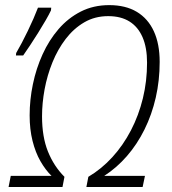

<svg xmlns="http://www.w3.org/2000/svg" viewBox="-20 -745 686 765"><path d="M43.5 -523.9 44.4 -533.7Q54.7 -551.3 66.7 -574Q78.6 -596.7 90.8 -621.8Q103 -647 113.5 -671.1Q124 -695.3 131.3 -714.4H184.1L183.1 -703.6Q175.8 -688 162.1 -664.3Q148.4 -640.6 131.8 -614Q115.2 -587.4 99.4 -563.7Q83.5 -540 72.3 -523.9ZM14.2 0 22.9 -44.4H185.1Q161.1 -67.9 141.1 -102.8Q121.1 -137.7 109.6 -183.8Q98.1 -230 98.1 -285.2Q98.1 -347.2 111.1 -409.7Q124 -472.2 149.7 -528.6Q175.3 -585 213.4 -629.2Q251.5 -673.3 302 -699Q352.5 -724.6 415 -724.6Q480.5 -724.6 525.1 -697.8Q569.8 -670.9 593 -620.4Q616.2 -569.8 616.2 -498.5Q616.2 -424.3 600.6 -356.2Q585 -288.1 555.7 -229Q526.4 -169.9 485.6 -123Q444.8 -76.2 395.5 -44.4H557.6L548.3 0H324.2L332 -40.5Q384.8 -71.8 427.7 -118.9Q470.7 -166 501.7 -225.6Q532.7 -285.2 549.3 -353.3Q565.9 -421.4 565.9 -495.1Q565.9 -555.2 548.1 -596.4Q530.3 -637.7 496.1 -659.2Q461.9 -680.7 411.1 -680.7Q357.9 -680.7 315.7 -656Q273.4 -631.3 241.7 -589.8Q210 -548.3 189 -496.6Q168 -444.8 157.7 -389.2Q147.5 -333.5 147.5 -281.7Q147.5 -199.7 171.1 -141.1Q194.8 -82.5 236.8 -40.5L229 0Z"/></svg>

Font: Open Sans SemiCondensed Light
Style: Italic
Weight: 300
Width: 4
Italic angle: -12°
Designer: Monotype Design Team
Foundry: Monotype Imaging Inc.
Version: Version 3.000